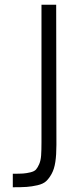

<svg xmlns="http://www.w3.org/2000/svg" viewBox="-20 -718 346 810"><path d="M217 -698Q217 -592 217.5 -403Q218 -214 218 -107Q218 -65 213.5 -35Q209 -5 198 15Q187 35 174.5 46.5Q162 58 138 63.5Q114 69 92.5 70.5Q71 72 34 72V15Q63 15 77.5 14Q92 13 108.5 9Q125 5 132 -3Q139 -11 145.5 -26Q152 -41 153.5 -62.5Q155 -84 155 -117V-698Z"/></svg>

Font: TypoPRO Titillium Text
Style: 250 wt
Weight: 300
Designer: Accademia di Belle Arti di Urbino and others
Foundry: Accademia di Belle Arti di Urbino and others.
Version: Version 25.000